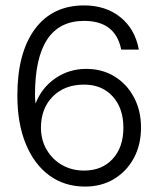

<svg xmlns="http://www.w3.org/2000/svg" viewBox="-20 -680 584 708"><path d="M44 -328Q44 -485 108.5 -572.5Q173 -660 290 -660Q370 -660 424 -616.5Q478 -573 492 -497H427Q406 -603 290 -603Q109 -603 109 -330Q109 -322 109.5 -314Q110 -306 111 -298Q134 -357 184.5 -391.5Q235 -426 298 -426Q357 -426 402.5 -398Q448 -370 474 -321Q500 -272 500 -210Q500 -146 473.5 -97Q447 -48 400.5 -20Q354 8 294 8Q218 8 162 -33Q106 -74 75 -149.5Q44 -225 44 -328ZM131 -209Q131 -164 152 -128Q173 -92 209 -71.5Q245 -51 290 -51Q356 -51 395.5 -94Q435 -137 435 -209Q435 -281 395.5 -324.5Q356 -368 290 -368Q218 -368 174.5 -324Q131 -280 131 -209Z"/></svg>

Font: Overused Grotesk Book
Style: Regular
Weight: 350
Version: Version 0.003